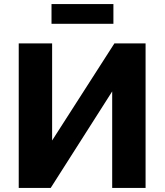

<svg xmlns="http://www.w3.org/2000/svg" viewBox="-20 -923 808 943"><path d="M72 0V-710H236V-233L542 -710H695V0H531V-474L229 0ZM233 -806V-903H537V-806Z"/></svg>

Font: Raleway ExtraBold
Style: Regular
Weight: 800
Designer: Matt McInerney, Pablo Impallari, Rodrigo Fuenzalida
Foundry: Matt McInerney, Pablo Impallari, Rodrigo Fuenzalida
Version: Version 4.026